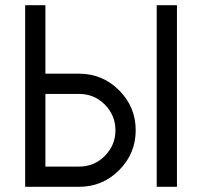

<svg xmlns="http://www.w3.org/2000/svg" viewBox="-20 -720 778 740"><path d="M77 -700V0H155H285Q375 0 439 -64Q503 -128 503 -218Q503 -308 439 -372Q375 -436 285 -436H155V-700ZM584 -700V0H662V-700ZM155 -358H285Q343 -358 384 -317Q425 -275 425 -218Q425 -161 384 -119Q343 -78 285 -78H155Z"/></svg>

Font: Unageo
Style: Regular
Weight: 400
Designer: Richard Sepsi
Foundry: Richard Sepsi
Version: Version 2.000